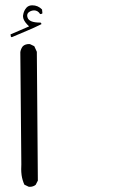

<svg xmlns="http://www.w3.org/2000/svg" viewBox="-20 -557 540 738"><path d="M93.8 161.1Q107.9 161.1 117.2 153.3L125.5 137.2L121.6 -357.9L111.8 -379.4L95.7 -387.2Q93.8 -387.7 91.8 -387.7Q77.1 -387.7 67.9 -379.4Q60.1 -369.6 58.1 -356.9L62 74.7Q61.5 83 61.5 93.5Q61.5 104 63 116.2Q65.9 135.7 73.7 152.8L89.8 160.6Q91.8 161.1 93.8 161.1ZM135.3 -502.9Q140.1 -502.9 143.1 -505.9L141.6 -520.5Q126 -536.6 104 -536.6Q90.3 -536.6 82 -527.8Q71.3 -516.1 68.8 -498.5Q68.4 -496.6 68.4 -494.6Q68.4 -480 84.5 -462.9L91.8 -455.6L20.5 -424.8V-424.3L22 -415.5L25.4 -414.1L83 -438.5Q111.3 -450.2 138.7 -463.9Q139.2 -463.9 139.2 -464.4Q139.2 -467.8 136.2 -470.2Q134.8 -470.2 133.8 -470.2Q93.3 -470.2 86.4 -488.3Q84.5 -493.2 84.5 -497.1Q84.5 -504.4 89.8 -509.3Q94.7 -513.7 103 -516.1Q106.9 -517.1 110.8 -517.1Q125.5 -517.1 134.3 -502.9Q134.8 -502.9 135.3 -502.9Z"/></svg>

Font: Bakudai
Style: ExtraLight
Weight: 200
Version: Version 1.48